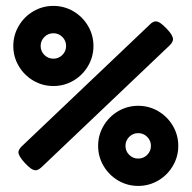

<svg xmlns="http://www.w3.org/2000/svg" viewBox="-20 -610 640 641"><path d="M292 -456.5Q292 -420.4 273.9 -389.6Q255.9 -358.9 225.1 -340.8Q194.3 -322.8 158.2 -322.8Q122.1 -322.8 91.3 -340.8Q60.5 -358.9 42.5 -389.6Q24.4 -420.4 24.4 -456.5Q24.4 -492.7 42.5 -523.4Q60.5 -554.2 91.3 -572.3Q122.1 -590.3 158.2 -590.3Q194.3 -590.3 225.1 -572.3Q255.9 -554.2 273.9 -523.4Q292 -492.7 292 -456.5ZM500 -538.6Q506.8 -538.6 515.4 -533Q523.9 -527.3 536.1 -514.6Q557.6 -492.7 557.6 -479Q557.6 -469.7 546.9 -459L118.7 -51.8Q107.4 -41.5 99.1 -41.5Q92.3 -41.5 83.7 -47.1Q75.2 -52.7 63.5 -65.4Q41.5 -88.9 41.5 -102.1Q41.5 -110.4 52.7 -121.6L481 -528.8Q490.7 -538.6 500 -538.6ZM115.7 -456.5Q115.7 -439 128.2 -426.5Q140.6 -414.1 158.2 -414.1Q175.8 -414.1 188.2 -426.5Q200.7 -439 200.7 -456.5Q200.7 -474.1 188.2 -486.6Q175.8 -499 158.2 -499Q140.6 -499 128.2 -486.6Q115.7 -474.1 115.7 -456.5ZM575.2 -123Q575.2 -86.9 557.1 -56.2Q539.1 -25.4 508.3 -7.3Q477.5 10.7 441.4 10.7Q405.3 10.7 374.5 -7.3Q343.8 -25.4 325.7 -56.2Q307.6 -86.9 307.6 -123Q307.6 -159.2 325.7 -189.9Q343.8 -220.7 374.5 -238.8Q405.3 -256.8 441.4 -256.8Q477.5 -256.8 508.3 -238.8Q539.1 -220.7 557.1 -189.9Q575.2 -159.2 575.2 -123ZM398.9 -123Q398.9 -105.5 411.4 -93Q423.8 -80.6 441.4 -80.6Q459 -80.6 471.4 -93Q483.9 -105.5 483.9 -123Q483.9 -140.6 471.4 -153.1Q459 -165.5 441.4 -165.5Q423.8 -165.5 411.4 -153.1Q398.9 -140.6 398.9 -123Z"/></svg>

Font: Courier Prime
Style: Bold
Weight: 700
Designer: Alan Dague-Greene, Quote-Unquote Apps
Foundry: Quote-Unquote Apps
Version: Version 3.018